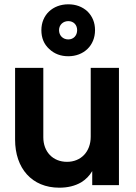

<svg xmlns="http://www.w3.org/2000/svg" viewBox="-20 -859 633 891"><path d="M297 -598C368 -598 421 -647 421 -719C421 -754 409 -783 386 -806C362 -828 332 -839 297 -839C225 -839 172 -790 172 -719C172 -683 184 -654 208 -632C232 -609 262 -598 297 -598ZM297 -676C272 -676 254 -694 254 -719C254 -744 273 -761 297 -761C321 -761 338 -744 338 -719C338 -694 321 -676 297 -676ZM255 12C294 12 328 4 357 -13C378 -26 395 -43 408 -65V0H532V-544H401V-225C401 -154 355 -108 291 -108C225 -108 181 -155 181 -222V-544H50V-211C50 -78 128 12 255 12Z"/></svg>

Font: Plus Jakarta Sans
Style: Bold
Weight: 700
Designer: Gumpita Rahayu
Foundry: Tokotype
Version: Version 2.071;gftools[0.9.30]